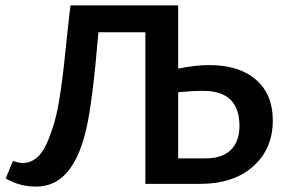

<svg xmlns="http://www.w3.org/2000/svg" viewBox="-20 -678 1067 708"><path d="M751 -438Q862 -438 924 -384Q986 -330 986 -234Q986 -129 913.5 -64.5Q841 0 718 0H516V-559H343Q321 -299 298 -202Q256 -21 153 5Q133 10 112 10Q52 10 1 -20L28 -85Q47 -77 63 -77Q92 -77 115 -96Q138 -115 154 -152.5Q170 -190 181.5 -230.5Q193 -271 202 -331.5Q211 -392 216 -439Q221 -486 228 -553Q235 -620 240 -658H637V-425Q699 -438 751 -438ZM738 -94Q800 -94 831.5 -125.5Q863 -157 863 -214Q863 -343 729 -343Q689 -343 637 -338V-94Z"/></svg>

Font: EauTest
Style: Bold
Weight: 700
Designer: Christian Thalmann (Catharsis Fonts)
Version: Version 0.001;PS 000.001;hotconv 1.0.88;makeotf.lib2.5.64775